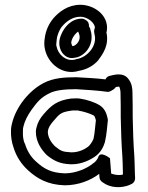

<svg xmlns="http://www.w3.org/2000/svg" viewBox="-20 -750 617 803"><path d="M26 -205C25 -182 28 -157 37 -132C48 -96 69 -64 96 -39C136 -2 181 23 251 25C308 25 360 4 395 -23C395 -20 396 -14 396 -9C396 -2 400 6 407 11L421 20C421 20 422 21 423 21C457 39 504 35 533 18C540 14 545 5 545 -4L544 -30C544 -44 543 -57 543 -67L542 -94C538 -148 536 -204 535 -259C535 -298 535 -325 534 -362C534 -381 531 -401 519 -417C496 -453 449 -434 440 -433C433 -432 425 -427 421 -418C384 -423 331 -425 300 -427H299C250 -427 203 -424 163 -403C104 -373 47 -305 30 -233C28 -224 26 -216 26 -205ZM76 -203V-204C76 -210 76 -214 78 -221C83 -243 95 -267 112 -291C138 -327 153 -343 185 -359C210 -373 252 -377 298 -377C334 -375 396 -371 428 -366C433 -365 439 -367 443 -369C450 -373 458 -377 464 -385V-386C470 -387 476 -388 478 -388C480 -386 484 -375 484 -362C485 -325 485 -300 485 -259C486 -202 488 -146 492 -92L493 -67C493 -53 494 -43 494 -30V-20C475 -15 457 -20 445 -24C443 -50 442 -62 440 -88C440 -88 399 -121 391 -93C389 -86 380 -74 373 -69C372 -69 371 -68 371 -68C347 -47 299 -25 251 -25C193 -27 164 -44 130 -75C109 -94 94 -118 85 -147C76 -164 75 -185 76 -203ZM130 -199C130 -156 154 -123 176 -101C205 -78 229 -65 274 -63H282C321 -63 357 -81 377 -95C400 -111 412 -133 419 -156V-157C426 -186 428 -220 431 -246C431 -249 431 -252 430 -255C427 -268 422 -293 398 -309C376 -323 343 -333 318 -337C304 -340 291 -338 281 -338H278C219 -330 195 -310 163 -273C147 -255 137 -236 133 -218C131 -211 130 -207 130 -199ZM167 -589C165 -577 164 -560 168 -544C180 -486 240 -432 311 -454C341 -459 370 -474 391 -498C391 -498 392 -499 392 -500C411 -525 437 -562 425 -615C426 -617 427 -621 427 -623C435 -687 373 -730 316 -730C264 -730 226 -700 203 -673C186 -653 171 -624 167 -589ZM180 -199C180 -201 181 -202 181 -203V-206C183 -215 189 -227 201 -241C231 -276 234 -281 283 -288H307C308 -288 308 -287 309 -287C326 -285 360 -274 372 -267C375 -265 377 -262 381 -247C378 -222 376 -190 371 -169C367 -158 355 -141 348 -136C332 -124 307 -113 282 -113H276C240 -115 234 -119 209 -139C194 -154 180 -176 180 -199ZM216 -557C215 -560 215 -570 217 -582V-583C219 -605 230 -629 241 -641C258 -661 284 -680 316 -680C347 -680 376 -654 377 -635C372 -622 374 -615 374 -615C374 -613 375 -610 375 -608C389 -559 345 -510 301 -503C300 -503 298 -502 297 -502C294 -501 292 -500 289 -500C256 -494 223 -521 217 -555C217 -556 216 -556 216 -557ZM228 -571C228 -550 236 -525 260 -512C277 -504 290 -508 300 -510H302C336 -520 363 -554 363 -593V-598C363 -610 360 -619 358 -626C358 -631 354 -636 352 -640C353 -653 347 -662 339 -666C334 -669 329 -672 322 -672C276 -672 249 -634 238 -610C232 -597 228 -585 228 -571ZM278 -571C278 -587 294 -610 307 -618C309 -613 313 -602 313 -598V-593C313 -578 300 -562 288 -558C286 -558 285 -557 283 -557C281 -560 278 -568 278 -571Z"/></svg>

Font: Hussar Pisanka
Style: Out
Weight: 400
Designer: Robert Jablonski
Foundry: Cannot Into Space Fonts
Version: Version 1.070